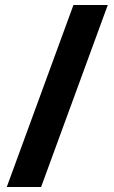

<svg xmlns="http://www.w3.org/2000/svg" viewBox="-20 -740 455 766"><path d="M410 -720 144 6H7L273 -720Z"/></svg>

Font: Noto Sans Lao
Style: Bold
Weight: 700
Designer: Monotype Design Team
Foundry: Monotype Imaging Inc.
Version: Version 2.003